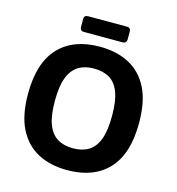

<svg xmlns="http://www.w3.org/2000/svg" viewBox="-120 -926 958 1042"><g transform="rotate(15 358.5 -405.0)"><path d="M351.3 13.3Q256.3 13.3 186.7 -23.7Q117 -60.7 78.5 -136.5Q40 -212.3 40 -333Q40 -506.3 121.5 -593.2Q203 -680 351.3 -680Q447 -680 517 -643Q587 -606 625.2 -530.5Q663.3 -455 663.3 -333.7Q663.3 -160.3 581.7 -73.5Q500 13.3 351.3 13.3ZM351.3 -109.3Q403.3 -109.3 439 -131.2Q474.7 -153 493.2 -201.8Q511.7 -250.7 511.7 -334.3Q511.7 -418 493.2 -466.3Q474.7 -514.7 439 -536Q403.3 -557.3 351.3 -557.3Q300 -557.3 264.3 -535.3Q228.7 -513.3 209.7 -465Q190.7 -416.7 190.7 -332.3Q190.7 -248.7 209.7 -200.5Q228.7 -152.3 264.3 -130.8Q300 -109.3 351.3 -109.3ZM224 -758.7V-802Q224 -823 246.7 -823H463.7Q486 -823 486 -802V-759.3Q486 -734.7 463.3 -734.7H246.3Q224 -734.7 224 -758.7Z"/></g></svg>

Font: Vivano Light
Style: Regular
Weight: 300
Designer: Joe Prince, Josias Burgherr
Version: Version 2.064;September 19, 2022;FontCreator 14.0.0.2877 64-